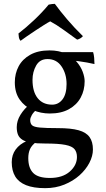

<svg xmlns="http://www.w3.org/2000/svg" viewBox="-20 -729 551 998"><path d="M215 249Q154 249 115.5 233.5Q77 218 59 188Q41 158 41 114Q41 76 61.5 48Q82 20 119 4L169 8Q145 26 136 46Q127 66 127 93Q127 144 152.5 170Q178 196 239 196Q305 196 342.5 163Q380 130 380 87Q380 62 367.5 46.5Q355 31 319.5 24Q284 17 215 17Q170 17 141.5 12.5Q113 8 96.5 -2.5Q80 -13 73.5 -29Q67 -45 67 -68Q67 -101 86.5 -132.5Q106 -164 137 -189L174 -163Q154 -146 145.5 -131Q137 -116 137 -105Q137 -87 146.5 -78Q156 -69 187 -66Q218 -63 282 -63Q349 -63 388.5 -52Q428 -41 445.5 -16.5Q463 8 463 48Q463 82 444.5 117.5Q426 153 393 182.5Q360 212 314.5 230.5Q269 249 215 249ZM239 -139Q192 -139 150 -157Q108 -175 82.5 -211Q57 -247 57 -301Q57 -347 77 -384.5Q97 -422 137.5 -444.5Q178 -467 237 -467Q286 -467 321 -450.5Q356 -434 378 -408.5Q400 -383 410 -355.5Q420 -328 420 -307Q420 -260 399.5 -222Q379 -184 338.5 -161.5Q298 -139 239 -139ZM251 -185Q284 -185 305 -212.5Q326 -240 326 -292Q326 -345 300 -383.5Q274 -422 227 -422Q187 -422 168 -388.5Q149 -355 149 -314Q149 -252 176 -218.5Q203 -185 251 -185ZM471 -396Q455 -400 432.5 -404Q410 -408 388 -411Q366 -414 352 -415L282 -458H464Q468 -445 469.5 -428.5Q471 -412 471 -396ZM87 -517Q80 -524 78 -536Q76 -548 76 -555Q114 -584 156.5 -624Q199 -664 233 -705Q241 -707 250 -708Q259 -709 265 -709Q292 -672 329 -628.5Q366 -585 411 -541Q406 -535 398 -530Q390 -525 381 -523Q349 -546 311 -573.5Q273 -601 241 -618Q229 -612 208.5 -599Q188 -586 164.5 -570.5Q141 -555 120 -540.5Q99 -526 87 -517Z"/></svg>

Font: Vollkorn
Style: Regular
Weight: 400
Designer: Friedrich Althausen
Foundry: Friedrich Althausen
Version: Version 4.104